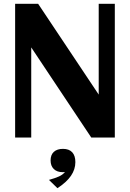

<svg xmlns="http://www.w3.org/2000/svg" viewBox="-20 -720 680 1005"><path d="M59.2 0V-700H179.7L518 -192.9L496.7 -185.9V-700H581V0H457.8L115.3 -514.2L143.5 -521.2V0ZM280.7 265 236.2 221.7Q269.3 212.4 288.5 203.7Q307.7 194.9 318.9 181.8Q330.1 168.7 337.3 149.4L361 161.7Q344.1 181.3 309 181.3Q278.6 181.3 261.7 164.8Q244.8 148.3 244.8 119.8Q244.8 90.2 262 74.7Q279.1 59.2 309.8 59.2Q341.4 59.2 358 77Q374.5 94.8 374.5 128.6Q374.5 166.6 351.4 200.3Q328.2 234.1 280.7 265Z"/></svg>

Font: Sutasoma
Style: Regular
Weight: 400
Designer: Izhar Fathurrohim, Akbar Rohmanto, Arusyal Khofiqoini
Foundry: Kiwari Kolektiv
Version: Version 1.102